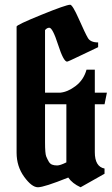

<svg xmlns="http://www.w3.org/2000/svg" viewBox="-20 -790 471 810"><path d="M188 -673Q178 -673 170 -663V-399H234Q266 -402 299.5 -427.5Q333 -453 345 -496H380V-399H431L421 -350H380V-148Q380 -87 421 -79V-57L320 0Q285 -16 268 -41Q166 0 140 0Q114 0 82 -44Q50 -88 50 -146V-678Q50 -685 154.5 -727.5Q259 -770 276 -770Q286 -770 313 -709Q340 -648 351 -629.5Q362 -611 394 -611V-591Q372 -581 319.5 -555.5Q267 -530 263 -530Q248 -530 225 -601.5Q202 -673 188 -673ZM260 -105V-350H170V-190Q170 -142 175 -130Q180 -118 185.5 -108.5Q191 -99 199.5 -95.5Q208 -92 221 -92Q234 -92 260 -105Z"/></svg>

Font: Pirata One
Style: Regular
Weight: 400
Designer: Rodrigo Fuenzalida, Nicolas Massi
Foundry: Rodrigo Fuenzalida, Nicolas Massi
Version: Version 1.001